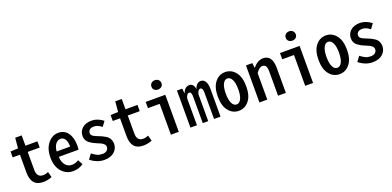

<svg xmlns="http://www.w3.org/2000/svg" viewBox="2 -1733 5483 2687"><g transform="rotate(-20 2743.0 -390.0)"><path d="M327.1 11.7Q148.4 11.7 148.4 -194.3V-459H40V-546.9L153.3 -551.8L167 -705.1H263.7V-551.8H442.4V-459H263.7V-192.4Q263.7 -79.1 356.4 -79.1Q394.5 -79.1 434.6 -97.7L457 -13.7Q392.6 11.7 327.1 11.7Z M771.5 11.7Q669.9 11.7 602.5 -65.9Q535.2 -143.6 535.2 -275.4Q535.2 -405.3 600.1 -484.9Q665 -564.5 754.9 -564.5Q846.7 -564.5 897 -493.7Q947.3 -422.9 947.3 -303.7Q947.3 -270.5 943.4 -245.1H648.4Q653.3 -166 689.9 -121.6Q726.6 -77.1 786.1 -77.1Q836.9 -77.1 886.7 -108.4L925.8 -35.2Q856.4 11.7 771.5 11.7ZM646.5 -326.2H847.7Q847.7 -397.5 823.7 -436Q799.8 -474.6 755.9 -474.6Q713.9 -474.6 683.1 -435.1Q652.3 -395.5 646.5 -326.2Z M1235.4 13.7Q1129.9 13.7 1032.2 -63.5L1086.9 -136.7Q1130.9 -103.5 1163.1 -88.9Q1195.3 -74.2 1238.3 -74.2Q1282.2 -74.2 1305.7 -95.2Q1329.1 -116.2 1329.1 -148.4Q1329.1 -170.9 1312 -188.5Q1294.9 -206.1 1275.4 -215.8Q1255.9 -225.6 1219.7 -240.2Q1214.8 -242.2 1211.9 -243.2Q1178.7 -256.8 1157.7 -268.6Q1136.7 -280.3 1111.3 -299.3Q1085.9 -318.4 1073.2 -344.7Q1060.5 -371.1 1060.5 -404.3Q1060.5 -474.6 1111.8 -520Q1163.1 -565.4 1251 -565.4Q1337.9 -565.4 1422.9 -501L1370.1 -428.7Q1335.9 -454.1 1310.5 -465.3Q1285.2 -476.6 1252.9 -476.6Q1211.9 -476.6 1190.4 -457.5Q1168.9 -438.5 1168.9 -409.2Q1168.9 -399.4 1171.4 -391.1Q1173.8 -382.8 1181.2 -375.5Q1188.5 -368.2 1193.8 -363.3Q1199.2 -358.4 1212.4 -352.1Q1225.6 -345.7 1232.4 -342.8Q1239.3 -339.8 1257.3 -332.5Q1275.4 -325.2 1282.2 -322.3Q1311.5 -310.5 1327.1 -303.2Q1342.8 -295.9 1367.7 -280.3Q1392.6 -264.6 1405.8 -249.5Q1418.9 -234.4 1429.2 -209.5Q1439.5 -184.6 1439.5 -155.3Q1439.5 -83 1385.3 -34.7Q1331.1 13.7 1235.4 13.7Z M1817.4 11.7Q1638.7 11.7 1638.7 -194.3V-459H1530.3V-546.9L1643.6 -551.8L1657.2 -705.1H1753.9V-551.8H1932.6V-459H1753.9V-192.4Q1753.9 -79.1 1846.7 -79.1Q1884.8 -79.1 1924.8 -97.7L1947.3 -13.7Q1882.8 11.7 1817.4 11.7Z M2229.5 0V-459H2054.7V-551.8H2346.7V0ZM2278.3 -655.3Q2245.1 -655.3 2224.1 -674.3Q2203.1 -693.4 2203.1 -723.6Q2203.1 -754.9 2224.1 -774.4Q2245.1 -793.9 2278.3 -793.9Q2310.5 -793.9 2331.5 -773.9Q2352.5 -753.9 2352.5 -723.6Q2352.5 -693.4 2331.5 -674.3Q2310.5 -655.3 2278.3 -655.3Z M2520.5 0V-551.8H2598.6L2606.4 -483.4H2610.4Q2639.6 -564.5 2708 -564.5Q2739.3 -564.5 2758.8 -541Q2778.3 -517.6 2784.2 -475.6Q2793.9 -514.6 2818.8 -539.6Q2843.8 -564.5 2877 -564.5Q2919.9 -564.5 2944.3 -525.4Q2968.8 -486.3 2968.8 -416V0H2872.1V-396.5Q2872.1 -465.8 2835 -465.8Q2801.8 -465.8 2785.2 -400.4V0H2704.1V-396.5Q2704.1 -465.8 2668.9 -465.8Q2634.8 -465.8 2617.2 -400.4V0Z M3028.3 -275.4Q3028.3 -415 3088.9 -489.7Q3149.4 -564.5 3240.2 -564.5Q3331.1 -564.5 3391.6 -489.7Q3452.1 -415 3452.1 -275.4Q3452.1 -136.7 3391.6 -62.5Q3331.1 11.7 3240.2 11.7Q3149.4 11.7 3088.9 -62.5Q3028.3 -136.7 3028.3 -275.4ZM3240.2 -83Q3282.2 -83 3307.6 -132.8Q3333 -182.6 3333 -275.4Q3333 -369.1 3307.6 -419.4Q3282.2 -469.7 3240.2 -469.7Q3197.3 -469.7 3172.4 -419.4Q3147.5 -369.1 3147.5 -275.4Q3147.5 -182.6 3172.4 -132.8Q3197.3 -83 3240.2 -83Z M3547.9 0V-551.8H3642.6L3650.4 -480.5H3654.3Q3724.6 -564.5 3805.7 -564.5Q3941.4 -564.5 3941.4 -369.1V0H3825.2V-358.4Q3825.2 -416 3810.1 -440.9Q3794.9 -465.8 3758.8 -465.8Q3711.9 -465.8 3665 -393.6V0Z M4229.5 0V-459H4054.7V-551.8H4346.7V0ZM4278.3 -655.3Q4245.1 -655.3 4224.1 -674.3Q4203.1 -693.4 4203.1 -723.6Q4203.1 -754.9 4224.1 -774.4Q4245.1 -793.9 4278.3 -793.9Q4310.5 -793.9 4331.5 -773.9Q4352.5 -753.9 4352.5 -723.6Q4352.5 -693.4 4331.5 -674.3Q4310.5 -655.3 4278.3 -655.3Z M4528.3 -275.4Q4528.3 -415 4588.9 -489.7Q4649.4 -564.5 4740.2 -564.5Q4831.1 -564.5 4891.6 -489.7Q4952.1 -415 4952.1 -275.4Q4952.1 -136.7 4891.6 -62.5Q4831.1 11.7 4740.2 11.7Q4649.4 11.7 4588.9 -62.5Q4528.3 -136.7 4528.3 -275.4ZM4740.2 -83Q4782.2 -83 4807.6 -132.8Q4833 -182.6 4833 -275.4Q4833 -369.1 4807.6 -419.4Q4782.2 -469.7 4740.2 -469.7Q4697.3 -469.7 4672.4 -419.4Q4647.5 -369.1 4647.5 -275.4Q4647.5 -182.6 4672.4 -132.8Q4697.3 -83 4740.2 -83Z M5231.4 13.7Q5126 13.7 5028.3 -63.5L5083 -136.7Q5127 -103.5 5159.2 -88.9Q5191.4 -74.2 5234.4 -74.2Q5278.3 -74.2 5301.8 -95.2Q5325.2 -116.2 5325.2 -148.4Q5325.2 -170.9 5308.1 -188.5Q5291 -206.1 5271.5 -215.8Q5252 -225.6 5215.8 -240.2Q5210.9 -242.2 5208 -243.2Q5174.8 -256.8 5153.8 -268.6Q5132.8 -280.3 5107.4 -299.3Q5082 -318.4 5069.3 -344.7Q5056.6 -371.1 5056.6 -404.3Q5056.6 -474.6 5107.9 -520Q5159.2 -565.4 5247.1 -565.4Q5334 -565.4 5418.9 -501L5366.2 -428.7Q5332 -454.1 5306.6 -465.3Q5281.2 -476.6 5249 -476.6Q5208 -476.6 5186.5 -457.5Q5165 -438.5 5165 -409.2Q5165 -399.4 5167.5 -391.1Q5169.9 -382.8 5177.2 -375.5Q5184.6 -368.2 5189.9 -363.3Q5195.3 -358.4 5208.5 -352.1Q5221.7 -345.7 5228.5 -342.8Q5235.4 -339.8 5253.4 -332.5Q5271.5 -325.2 5278.3 -322.3Q5307.6 -310.5 5323.2 -303.2Q5338.9 -295.9 5363.8 -280.3Q5388.7 -264.6 5401.9 -249.5Q5415 -234.4 5425.3 -209.5Q5435.5 -184.6 5435.5 -155.3Q5435.5 -83 5381.3 -34.7Q5327.1 13.7 5231.4 13.7Z"/></g></svg>

Font: Gen Shin Gothic Monospace Medium
Style: Regular
Weight: 500
Designer: [Source Han Sans]
Ryoko NISHIZUKA  (kana & ideographs); Paul D. Hunt (Latin, Greek & Cyrillic); Wenlong ZHANG  (bopomofo
Version: Version 1.002.20150607